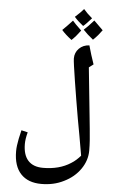

<svg xmlns="http://www.w3.org/2000/svg" viewBox="-71 -957 749 1258"><g transform="rotate(5 303.0 -328.0)"><path d="M250 255Q162 255 114.5 204Q67 153 67 56Q67 38 69.5 18Q72 -2 77 -27Q82 -52 90 -84L132 -74Q120 -30 120 3Q120 75 153.5 112Q187 149 252 149Q305 149 350.5 137Q396 125 433 101Q451 90 466 76.5Q481 63 494 48L471 -84Q462 -130 451.5 -190.5Q441 -251 430.5 -314.5Q420 -378 411 -435Q402 -492 396.5 -531.5Q391 -571 391 -583Q391 -622 417.5 -648.5Q444 -675 485 -677Q493 -647 503 -615.5Q513 -584 523 -555L494 -533L526 -221Q531 -171 535 -132Q539 -93 541.5 -58.5Q544 -24 544 10Q544 75 504.5 132Q465 189 397 222Q363 239 326.5 247Q290 255 250 255ZM365 -702Q344 -718 327.5 -733Q311 -748 299 -762Q315 -777 331 -794Q347 -811 364 -829Q371 -820 386 -805Q401 -790 423 -769Q410 -751 395.5 -734Q381 -717 365 -702ZM505 -716Q485 -732 469 -746.5Q453 -761 439 -776Q452 -788 468.5 -804.5Q485 -821 503 -842Q512 -833 527 -818.5Q542 -804 563 -783Q551 -766 536.5 -749Q522 -732 505 -716ZM433 -800Q415 -814 400 -828Q385 -842 374 -855Q393 -872 407 -886Q421 -900 430 -911Q441 -898 455 -884Q469 -870 487 -855Q468 -834 454.5 -820Q441 -806 433 -800Z"/></g></svg>

Font: Noto Naskh Arabic SemiBold
Style: Regular
Weight: 600
Designer: Monotype Design Team, David Williams, Mohamad Dakak and Nizar Qandah
Foundry: Monotype Imaging Inc.
Version: Version 2.016